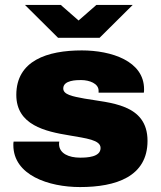

<svg xmlns="http://www.w3.org/2000/svg" viewBox="-20 -745 651 777"><path d="M81 -725 215 -592H383L517 -725H370L298 -662L226 -725ZM304 12C449 12 577 -30 577 -175C577 -326 423 -328 322 -346C273 -355 236 -362 236 -387C236 -421 291 -421 308 -421C342 -421 379 -407 379 -378V-370H562C563 -373 563 -380 563 -384C563 -498 431 -541 311 -541C172 -541 46 -500 46 -361C46 -239 163 -213 261 -197C329 -185 387 -179 387 -146C387 -109 332 -107 304 -107C258 -107 220 -124 219 -161C219 -164 219 -168 220 -172H35C34 -167 34 -162 34 -158C34 -36 177 12 304 12Z"/></svg>

Font: Archivo Black
Style: Regular
Weight: 900
Designer: Hector Gatti
Foundry: Omnibus-Type
Version: Version 2.001